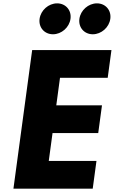

<svg xmlns="http://www.w3.org/2000/svg" viewBox="-20 -1123 684 1143"><path d="M320.1 -1103C269.1 -1103 222.6 -1062 215.7 -1011C208.8 -960 244.3 -919 295.3 -919C346.3 -919 392.8 -960 399.7 -1011C406.6 -1062 371.1 -1103 320.1 -1103ZM557.1 -1103C506.1 -1103 459.6 -1062 452.7 -1011C445.8 -960 481.3 -919 532.3 -919C583.3 -919 629.8 -960 636.7 -1011C643.6 -1062 608.1 -1103 557.1 -1103ZM643.5 -825H171.5L60 0H532L554.3 -165H270.3L292.8 -331H564.8L587.1 -496H315.1L337.2 -660H621.2Z"/></svg>

Font: Hussar Techniczny
Style: Bold 
Weight: 700
Foundry: Cannot Into Space Fonts
Version: Version 0.77